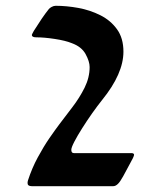

<svg xmlns="http://www.w3.org/2000/svg" viewBox="-20 -641 539 660"><path d="M89.4 -1Q74.7 -1 74.7 -11.7Q74.7 -16.1 76.2 -21Q89.8 -63 109.9 -100.1Q129.9 -137.2 150.1 -166.5Q170.4 -195.8 184.1 -213.9Q204.6 -241.2 229 -272.9Q253.4 -304.7 270.8 -339.6Q288.1 -374.5 288.1 -410.6Q288.1 -429.7 274.2 -455.1Q260.3 -480.5 226.6 -492.7Q205.1 -501.5 168.5 -507.1Q131.8 -512.7 104.5 -512.7Q89.4 -512.7 89.4 -521Q89.4 -522 91.8 -526.6Q94.2 -531.2 96.2 -534.7Q110.8 -558.1 123.3 -576.4Q135.7 -594.7 147.9 -609.9Q150.4 -613.3 157.5 -617.2Q164.6 -621.1 171.4 -621.1Q208.5 -621.1 249 -613.8Q289.6 -606.4 325 -588.6Q360.4 -570.8 382.3 -540.3Q404.3 -509.8 404.3 -463.4Q404.3 -387.7 331.1 -297.4Q315.4 -277.8 297.1 -252Q278.8 -226.1 262.5 -200.2Q246.1 -174.3 235.6 -154.1Q225.1 -133.8 225.1 -126Q225.1 -114.7 233.9 -114.7H431.6Q440.9 -114.7 440.9 -108.4Q440.9 -107.4 439.5 -103.8Q438 -100.1 437 -97.7Q433.6 -91.8 423.8 -73Q414.1 -54.2 403.3 -34.9Q392.6 -15.6 385.3 -8.8Q377.4 -1 369.1 -1Z"/></svg>

Font: David Libre Medium
Style: Regular
Weight: 500
Designer: Ismar David, J. Victor Gaultney, Annie Olsen and Meir Sadan
Foundry: Monotype Imaging Inc. & SIL International
Version: Version 1.100; ttfautohint (v1.8.4.7-5d5b)